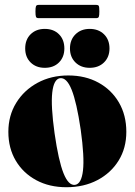

<svg xmlns="http://www.w3.org/2000/svg" viewBox="-20 -774 564 804"><path d="M266 -458Q337.5 -458 392.2 -428Q447 -398 478 -344.8Q509 -291.5 509 -222Q509 -154 476.8 -101.8Q444.5 -49.5 388 -19.8Q331.5 10 258 10Q186.5 10 131.8 -19.5Q77 -49 46 -101.2Q15 -153.5 15 -222Q15 -290 47.8 -343.2Q80.5 -396.5 137.2 -427.2Q194 -458 266 -458ZM294.5 0Q321 -4 327.5 -60Q334 -116 318 -231Q301 -346 280 -398.2Q259 -450.5 231 -446.5Q205 -442 198.8 -386.5Q192.5 -331 208.5 -216Q225 -101 246 -48.5Q267 4 294.5 0ZM167.5 -490Q131 -490 108.2 -512.5Q85.5 -535 85.5 -571Q85.5 -608 108.2 -630.5Q131 -653 167.5 -653Q204.5 -653 227 -630.5Q249.5 -608 249.5 -571Q249.5 -535 227 -512.5Q204.5 -490 167.5 -490ZM355.5 -490Q319 -490 296 -512.5Q273 -535 273 -571Q273 -607.5 296 -630.2Q319 -653 355.5 -653Q392.5 -653 415.5 -630.5Q438.5 -608 438.5 -571Q438.5 -535 415.5 -512.5Q392.5 -490 355.5 -490ZM128.5 -725.5Q128.5 -743 130.8 -748.2Q133 -753.5 142 -753.5H382.5Q391.5 -753.5 393.8 -749Q396 -744.5 396 -726Q396 -709 393.8 -703.5Q391.5 -698 382.5 -698H142Q133 -698 130.8 -703.2Q128.5 -708.5 128.5 -725.5Z"/></svg>

Font: Fraunces 144pt Black
Style: Regular
Weight: 900
Version: Version 1.000;[0bf87f6ff]